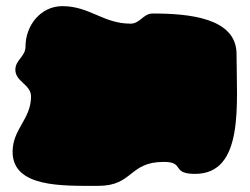

<svg xmlns="http://www.w3.org/2000/svg" viewBox="-20 -635 814 625"><path d="M21 -141C21 -24 183 -30 300 -30C414 -30 399 -108 513 -108C583 -108 536 -69 615 -69C776 -69 750 -298 750 -459C750 -577 595 -591 477 -591C446 -591 436 -558 405 -558C316 -558 272 -615 183 -615C113 -615 63 -553 63 -483C63 -451 30 -440 30 -408C30 -369 81 -360 81 -321C81 -247 21 -215 21 -141Z"/></svg>

Font: Camosport
Style: Regular
Weight: 400
Version: Version 001.000